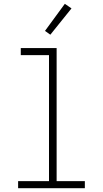

<svg xmlns="http://www.w3.org/2000/svg" viewBox="-20 -987 540 1007"><path d="M75 0V-37H237V-698H89V-735H277V-37H425V0ZM244 -805 216 -825 320 -967 355 -943Z"/></svg>

Font: Iosevka Curly Slab Extralight
Style: Regular
Weight: 200
Monospace: yes
Designer: Belleve Invis
Foundry: Belleve Invis
Version: Version 22.1.2; ttfautohint (v1.8.4)